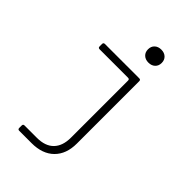

<svg xmlns="http://www.w3.org/2000/svg" viewBox="-275 -867 1149 1149"><g transform="rotate(45 300.0 -292.5)"><path d="M122 180Q110 180 110 168V147Q110 135 122 135H226Q297 135 333.5 97.5Q370 60 370 -10V-493Q370 -505 358 -505H117Q105 -505 105 -517V-538Q105 -550 117 -550H408Q420 -550 420 -538V-10Q420 79 369 129.5Q318 180 226 180ZM380 -655Q354 -655 338 -670Q322 -685 322 -710Q322 -735 338 -750Q354 -765 380 -765Q406 -765 422 -750Q438 -735 438 -710Q438 -685 422 -670Q406 -655 380 -655Z"/></g></svg>

Font: Pitagon Sans Mono Thin
Style: Regular
Weight: 100
Monospace: yes
Designer: Travis Tran
Foundry: Pitagon
Version: Version 1.001; ttfautohint (v1.8.4.7-5d5b);gftools[0.9.26]